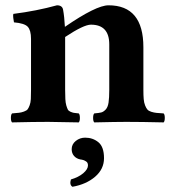

<svg xmlns="http://www.w3.org/2000/svg" viewBox="-20 -464 656 731"><path d="M525.9 -284.2V-122.1Q525.9 -101.1 527.1 -86.9Q528.3 -72.8 532.5 -62.5Q536.6 -52.2 541.3 -46.9Q545.9 -41.5 556.2 -38.3Q566.4 -35.2 575.9 -34.2Q585.4 -33.2 603 -32.2Q607.4 -27.8 607.4 -15.1Q607.4 -2.4 603 2Q517.1 0 460.9 0Q422.9 0 338.9 2Q334.5 -2.4 334.5 -15.1Q334.5 -27.8 338.9 -32.2Q356.9 -33.7 365.5 -35.9Q374 -38.1 382.3 -46.9Q390.6 -55.7 393.3 -73.5Q396 -91.3 396 -122.1V-294.9Q396 -370.1 326.2 -370.1Q298.8 -370.1 228 -323.2V-122.1Q228 -100.6 228.8 -86.7Q229.5 -72.8 232.4 -62.7Q235.4 -52.7 238 -47.4Q240.7 -42 247.8 -38.8Q254.9 -35.6 261 -34.4Q267.1 -33.2 279.8 -32.2Q284.2 -27.8 284.2 -15.1Q284.2 -2.4 279.8 2Q193.8 0 163.1 0Q109.9 0 25.9 2Q21.5 -2.4 21.5 -15.1Q21.5 -27.8 25.9 -32.2Q44.4 -33.7 52.7 -34.7Q61 -35.6 71.3 -39.3Q81.5 -43 85.2 -47.9Q88.9 -52.7 92.8 -63Q96.7 -73.2 97.4 -86.9Q98.1 -100.6 98.1 -122.1V-315.9Q98.1 -348.6 85.7 -362.1Q73.2 -375.5 33.2 -378.9Q31.7 -384.8 30.5 -395.8Q29.3 -406.7 30.8 -411.1Q119.6 -422.4 196.8 -443.8Q217.3 -443.8 220.2 -426.8Q225.1 -400.4 227.1 -361.8Q346.2 -443.8 393.1 -443.8Q525.9 -443.8 525.9 -284.2ZM304.2 60.1Q333.5 60.1 354.7 77.6Q376 95.2 376 138.2Q376 179.7 342.3 208.7Q308.6 237.8 255.9 247.1Q243.7 239.7 250 219.2Q278.8 210.9 296.9 195.6Q314.9 180.2 314.9 166Q314.9 160.2 313 156.2Q311 152.3 306.6 149.9Q302.2 147.5 299.8 146.2Q297.4 145 292 144L286.1 143.1Q271 140.1 262 129.9Q252.9 119.6 252.9 104Q252.9 85 268.6 72.5Q284.2 60.1 304.2 60.1Z"/></svg>

Font: Common Serif
Style: Bold
Weight: 700
Designer: Philipp H. Poll, Khaled Hosny
Foundry: Stefan Peev, Context Ltd.
Version: Version 1.026